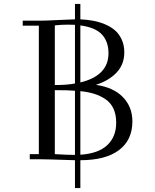

<svg xmlns="http://www.w3.org/2000/svg" viewBox="-20 -807 786 973"><path d="M95.2 -676.8V-702.1H176.8Q210 -702.1 270.3 -705.3Q330.6 -708.5 359.9 -709V-787.1H387.2V-709Q420.4 -707.5 450.4 -702.1Q480.5 -696.8 510.3 -684.6Q540 -672.4 561.5 -654.3Q583 -636.2 596.4 -607.4Q609.9 -578.6 609.9 -542Q609.9 -480.5 571 -439.5Q532.2 -398.4 465.8 -377Q555.2 -364.3 603 -314.7Q650.9 -265.1 650.9 -191.9Q650.9 -97.2 582.8 -46.1Q514.6 4.9 387.2 4.9V146H359.9V4.9Q214.4 0 176.8 0H130.9V-25.9H176.8V-676.8ZM257.8 -25.9Q319.8 -22 359.9 -22V-347.2Q326.7 -350.1 257.8 -350.1ZM257.8 -376Q318.8 -376 359.9 -383.8V-681.2Q347.7 -682.1 323.2 -682.1Q307.1 -682.1 290.8 -681.2Q274.4 -680.2 266.1 -679.2L257.8 -678.2ZM387.2 -22.9Q478 -28.8 523.4 -71.3Q568.8 -113.8 568.8 -185.1Q568.8 -226.1 555.2 -255.9Q541.5 -285.6 515.6 -303.5Q489.7 -321.3 459 -331.1Q428.2 -340.8 387.2 -345.2ZM387.2 -389.2Q529.8 -423.8 529.8 -537.1Q529.8 -596.2 496.6 -632.1Q463.4 -668 387.2 -678.2Z"/></svg>

Font: Dehuti Alt
Style: Book
Weight: 400
Version: Version 1.2